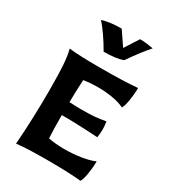

<svg xmlns="http://www.w3.org/2000/svg" viewBox="-181 -833 834 932"><g transform="rotate(30 236.5 -367.0)"><path d="M69 -300Q69 -392 65.5 -441.5Q62 -491 53 -527Q108 -520 223 -520Q360 -520 436 -527Q436 -494 430 -456.5Q424 -419 415 -406Q390 -419 350 -426Q310 -433 268 -433Q223 -433 186 -427Q182 -349 182 -301Q224 -299 247 -299Q297 -299 324 -301.5Q351 -304 384 -310Q388 -284 388 -266Q388 -251 384 -221Q252 -229 181 -228Q181 -149 184 -99Q226 -91 273 -91Q319 -91 365 -98Q411 -105 440 -118Q440 -85 434 -48Q428 -11 419 3Q352 -4 228 -4Q114 -4 58 3Q69 -146 69 -300ZM115 -723Q158 -737 223 -737L276 -659L326 -737Q358 -737 401 -729Q359 -681 310 -610Q272 -596 203 -596Q182 -633 158 -667.5Q134 -702 115 -723Z"/></g></svg>

Font: Mirza SemiBold
Style: Regular
Weight: 600
Designer: Arabic design by Kourosh Beigpour, Latin design by Eduardo Tunni, engineering by Lasse Fister
Version: Version 1.0010g